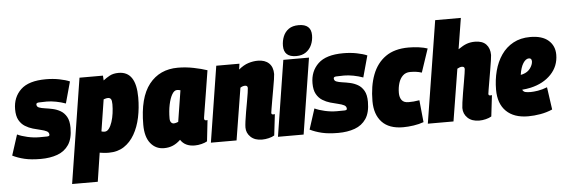

<svg xmlns="http://www.w3.org/2000/svg" viewBox="-83 -983 4091 1386"><g transform="rotate(-5 1963.0 -290.0)"><path d="M-25 -32 23 -181Q52 -167 96 -157Q140 -147 182 -147Q220 -147 238 -147.5Q256 -148 256 -158Q256 -176 239.5 -184.5Q223 -193 196.5 -199Q170 -205 140.5 -213.5Q111 -222 84.5 -238.5Q58 -255 41.5 -284.5Q25 -314 25 -363Q25 -450 82.5 -505Q140 -560 265 -560Q316 -560 362 -551Q408 -542 437 -529L394 -373Q361 -385 324.5 -392Q288 -399 257 -399Q217 -399 199 -397.5Q181 -396 181 -385Q181 -368 197.5 -361.5Q214 -355 240.5 -351.5Q267 -348 296.5 -341.5Q326 -335 352 -320Q378 -305 395 -275.5Q412 -246 412 -195Q412 -117 382 -72.5Q352 -28 299.5 -9Q247 10 179 10Q109 10 61 -1.5Q13 -13 -25 -32Z M388 210 508 -550H678L680 -515Q700 -531 726.5 -545.5Q753 -560 792 -560Q918 -560 918 -371Q918 -295 903.5 -226.5Q889 -158 858.5 -105Q828 -52 782 -22Q736 8 673 8Q651 8 634.5 6Q618 4 606 2L574 210ZM655 -146Q673 -146 686.5 -164Q700 -182 709.5 -211Q719 -240 723.5 -273.5Q728 -307 728 -338Q728 -366 721 -376Q714 -386 700 -386Q691 -386 682.5 -383.5Q674 -381 668 -379L632 -150Q642 -146 655 -146Z M1295 10Q1224 10 1192 -40Q1166 -15 1137 -2.5Q1108 10 1072 10Q1012 10 974.5 -36.5Q937 -83 937 -171Q937 -368 1013 -464Q1089 -560 1221 -560Q1278 -560 1335 -548.5Q1392 -537 1433 -523Q1418 -428 1408 -366.5Q1398 -305 1392 -268Q1386 -231 1383 -212.5Q1380 -194 1379 -187Q1378 -180 1378 -179Q1378 -164 1391 -164Q1393 -164 1396 -164Q1399 -164 1402 -165L1385 -12Q1370 -3 1344.5 3.5Q1319 10 1295 10ZM1190 -170 1226 -396Q1220 -398 1213.5 -399Q1207 -400 1201 -400Q1181 -400 1165 -372.5Q1149 -345 1139.5 -299.5Q1130 -254 1130 -200Q1130 -181 1138 -171.5Q1146 -162 1157 -162Q1165 -162 1174 -164.5Q1183 -167 1190 -170Z M1499 -550H1667L1661 -508Q1697 -538 1732 -549Q1767 -560 1800 -560Q1852 -560 1881 -532.5Q1910 -505 1910 -454Q1910 -445 1905.5 -415.5Q1901 -386 1894 -347.5Q1887 -309 1880.5 -271Q1874 -233 1869.5 -206.5Q1865 -180 1865 -176Q1865 -164 1878 -164Q1881 -164 1884 -164.5Q1887 -165 1890 -165L1872 -12Q1856 -2 1831 4Q1806 10 1782 10Q1730 10 1700 -18.5Q1670 -47 1670 -87Q1670 -102 1674 -132.5Q1678 -163 1684.5 -200Q1691 -237 1697.5 -273Q1704 -309 1708 -335.5Q1712 -362 1712 -370Q1712 -388 1693 -388Q1676 -388 1659 -377L1598 0H1412Z M2117 -790Q2207 -790 2207 -709Q2207 -672 2193 -640Q2179 -608 2151 -588.5Q2123 -569 2081 -569Q1991 -569 1991 -651Q1991 -687 2004 -719Q2017 -751 2044.5 -770.5Q2072 -790 2117 -790ZM1898 0 1985 -550H2171L2084 0Z M2130 -32 2178 -181Q2207 -167 2251 -157Q2295 -147 2337 -147Q2375 -147 2393 -147.5Q2411 -148 2411 -158Q2411 -176 2394.5 -184.5Q2378 -193 2351.5 -199Q2325 -205 2295.5 -213.5Q2266 -222 2239.5 -238.5Q2213 -255 2196.5 -284.5Q2180 -314 2180 -363Q2180 -450 2237.5 -505Q2295 -560 2420 -560Q2471 -560 2517 -551Q2563 -542 2592 -529L2549 -373Q2516 -385 2479.5 -392Q2443 -399 2412 -399Q2372 -399 2354 -397.5Q2336 -396 2336 -385Q2336 -368 2352.5 -361.5Q2369 -355 2395.5 -351.5Q2422 -348 2451.5 -341.5Q2481 -335 2507 -320Q2533 -305 2550 -275.5Q2567 -246 2567 -195Q2567 -117 2537 -72.5Q2507 -28 2454.5 -9Q2402 10 2334 10Q2264 10 2216 -1.5Q2168 -13 2130 -32Z M2805 10Q2703 10 2651.5 -45Q2600 -100 2600 -197Q2600 -306 2631 -387.5Q2662 -469 2726.5 -514.5Q2791 -560 2893 -560Q2931 -560 2967.5 -555Q3004 -550 3030 -541L2973 -371Q2952 -378 2931.5 -380.5Q2911 -383 2889 -383Q2857 -383 2836 -363Q2815 -343 2805 -310Q2795 -277 2795 -239Q2795 -207 2810 -187Q2825 -167 2859 -167Q2879 -167 2896.5 -168.5Q2914 -170 2938 -174L2954 -14Q2922 -2 2881 4Q2840 10 2805 10Z M3438 -176Q3438 -164 3451 -164Q3453 -164 3456.5 -164.5Q3460 -165 3463 -165L3445 -12Q3428 -2 3404 4Q3380 10 3356 10Q3303 10 3272.5 -19Q3242 -48 3242 -91Q3242 -101 3246 -131Q3250 -161 3256.5 -199.5Q3263 -238 3269.5 -275Q3276 -312 3280 -338.5Q3284 -365 3284 -370Q3284 -388 3265 -388Q3250 -388 3231 -377L3170 0H2984L3102 -740H3288L3252 -516Q3288 -541 3315 -550.5Q3342 -560 3374 -560Q3428 -560 3455 -531.5Q3482 -503 3482 -454Q3482 -445 3477.5 -415.5Q3473 -386 3466.5 -347.5Q3460 -309 3453.5 -271Q3447 -233 3442.5 -206.5Q3438 -180 3438 -176Z M3887 -24Q3846 -6 3800 2Q3754 10 3711 10Q3608 10 3552 -45Q3496 -100 3496 -201Q3496 -273 3513 -337.5Q3530 -402 3564.5 -452Q3599 -502 3651.5 -530.5Q3704 -559 3774 -559Q3861 -559 3906 -519.5Q3951 -480 3951 -416Q3951 -333 3895 -274Q3839 -215 3746 -194Q3713 -187 3684 -185Q3691 -170 3705.5 -166.5Q3720 -163 3744 -163Q3765 -163 3796.5 -168Q3828 -173 3864 -187ZM3752 -406Q3729 -406 3710 -376.5Q3691 -347 3683 -293Q3693 -294 3701 -297Q3734 -307 3752.5 -332.5Q3771 -358 3772 -382Q3772 -406 3752 -406Z"/></g></svg>

Font: Georama SemiCondensed Black
Style: Italic
Weight: 900
Width: 4
Italic angle: -9°
Designer: Jean-Baptiste Levee
Foundry: Production Type
Version: Version 1.000